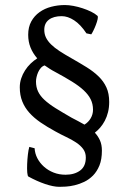

<svg xmlns="http://www.w3.org/2000/svg" viewBox="-20 -723 509 758"><path d="M262.7 -258.3Q275.4 -251.5 288.3 -244.9Q301.3 -238.3 313.5 -231Q329.1 -240.7 338.1 -256.1Q347.2 -271.5 347.2 -290Q347.2 -312.5 338.1 -330.8Q329.1 -349.1 310.5 -366.5Q292 -383.8 263.9 -401.1Q235.8 -418.5 197.8 -439Q186.5 -444.8 176.3 -451.4Q166 -458 156.2 -464.8Q147.5 -461.9 141.1 -454.6Q134.8 -447.3 130.6 -438Q126.5 -428.7 124.3 -418.9Q122.1 -409.2 122.1 -401.4Q122.1 -378.9 130.4 -361.6Q138.7 -344.2 155.8 -328.4Q172.9 -312.5 199.5 -295.9Q226.1 -279.3 262.7 -258.3ZM411.1 -320.3Q411.1 -298.8 406.5 -280.3Q401.9 -261.7 393.8 -246.3Q385.7 -231 375.5 -219.2Q365.2 -207.5 354.5 -199.2Q367.2 -185.5 374.8 -168.5Q382.3 -151.4 382.3 -128.4Q382.3 -93.8 372.6 -69.8Q362.8 -45.9 347.2 -30Q331.5 -14.2 312.5 -5.1Q293.5 3.9 274.9 8.3Q256.3 12.7 240 13.7Q223.6 14.6 214.4 14.6Q202.6 14.6 188.2 11.7Q173.8 8.8 158 3.4Q142.1 -2 125.2 -9.5Q108.4 -17.1 92.3 -25.9Q88.9 -27.3 87.6 -41.7Q86.4 -56.2 87.2 -75Q87.9 -93.8 90.1 -112.8Q92.3 -131.8 95.7 -143.1L116.7 -137.7Q117.7 -117.2 127.4 -98.4Q137.2 -79.6 153.6 -64.9Q169.9 -50.3 191.7 -41.7Q213.4 -33.2 238.8 -33.2Q273.9 -33.2 296.4 -49.8Q318.8 -66.4 318.8 -101.1Q318.8 -120.6 308.3 -134.8Q297.9 -148.9 280.5 -160.4Q263.2 -171.9 241.5 -182.1Q219.7 -192.4 197.8 -204.6Q165.5 -222.2 139.6 -240Q113.8 -257.8 95.7 -278.1Q77.6 -298.3 67.9 -322.8Q58.1 -347.2 58.1 -378.4Q58.1 -396.5 63.7 -413.3Q69.3 -430.2 78.9 -445.1Q88.4 -460 100.8 -471.9Q113.3 -483.9 127 -492.7Q109.9 -512.2 100.6 -535.2Q91.3 -558.1 91.3 -585.9Q91.3 -616.2 103.5 -638.4Q115.7 -660.6 136 -675Q156.2 -689.5 182.4 -696.3Q208.5 -703.1 236.3 -703.1Q251.5 -703.1 269.8 -699.7Q288.1 -696.3 305.9 -690.4Q323.7 -684.6 339.4 -677Q355 -669.4 364.7 -660.6Q367.7 -657.7 365.5 -647.5Q363.3 -637.2 358.6 -625Q354 -612.8 348.6 -602.1Q343.3 -591.3 340.3 -587.4L321.3 -591.3Q297.9 -626.5 272.7 -642.8Q247.6 -659.2 223.6 -659.2Q191.4 -659.2 173.1 -645.3Q154.8 -631.3 154.8 -605.5Q154.8 -588.4 161.6 -574.5Q168.5 -560.5 181.9 -547.4Q195.3 -534.2 215.6 -521Q235.8 -507.8 262.7 -492.7Q295.4 -474.1 322.5 -457.3Q349.6 -440.4 369.4 -421.1Q389.2 -401.9 400.1 -377.9Q411.1 -354 411.1 -320.3Z"/></svg>

Font: Gentium Plus Cyr
Style: Regular
Weight: 400
Designer: J. Victor Gaultney, Annie Olsen, Iska Routamaa, Becca Hirsbrunner
Foundry: SIL International
Version: Version 5.000